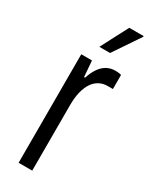

<svg xmlns="http://www.w3.org/2000/svg" viewBox="-191 -765 634 806"><g transform="rotate(30 125.5 -361.5)"><path d="M59 0V-526H111L117 -449H122Q131 -477 144.5 -497Q158 -517 176.5 -527.5Q195 -538 219 -538Q228 -538 235 -537Q242 -536 247 -534V-466H221Q200 -466 182 -456.5Q164 -447 151.5 -428.5Q139 -410 132 -382.5Q125 -355 125 -317V0ZM109 -591 178 -723H247L248 -720L161 -591Z"/></g></svg>

Font: Archivo Condensed Light
Style: Regular
Weight: 300
Width: 3
Designer: Hector Gatti
Foundry: Omnibus-Type
Version: Version 2.001